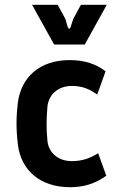

<svg xmlns="http://www.w3.org/2000/svg" viewBox="-20 -770 490 802"><path d="M273 12C328 12 377 -2 424 -36L390 -130C352 -106 318 -97 280 -97C220 -97 182 -135 178 -183C173 -234 174 -273 178 -323C182 -372 220 -411 280 -411C324 -411 354 -398 386 -375L421 -472C383 -502 334 -519 271 -519C143 -519 69 -445 55 -344C51 -311 49 -282 49 -254C49 -226 51 -197 55 -164C68 -63 143 12 273 12ZM206 -584H334L426 -750H318L286 -691L275 -657C272 -648 266 -648 263 -657L253 -691L221 -750H114Z"/></svg>

Font: Finlandica SemiBold
Style: Regular
Weight: 600
Designer: Niklas Ekholm, Juho Hiilivirta, Jaakko Suomalainen
Foundry: Helsinki Type Studio
Version: Version 2.000;Glyphs 3.2 (3202)